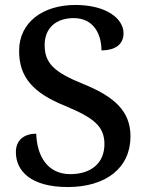

<svg xmlns="http://www.w3.org/2000/svg" viewBox="-20 -744 594 774"><path d="M253 10C407 10 506 -67 506 -194C506 -296 441 -354 319 -404C197 -453 160 -489 160 -563C160 -629 204 -671 277 -671C359 -671 389 -604 389 -541C446 -541 478 -566 478 -610C478 -668 410 -724 284 -724C154 -724 57 -655 57 -539C57 -432 114 -369 243 -317C358 -269 401 -235 401 -163C401 -88 349 -42 263 -42C173 -42 129 -113 126 -205C77 -205 44 -179 44 -131C44 -52 108 10 253 10Z"/></svg>

Font: Noto Serif Malayalam Medium
Style: Regular
Weight: 500
Designer: Indian type Foundry, Jelle Bosma, Monotype Design Team
Foundry: Monotype Imaging Inc.
Version: Version 2.104